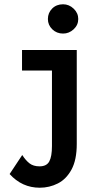

<svg xmlns="http://www.w3.org/2000/svg" viewBox="-20 -702 478 898"><path d="M166 176Q83 176 25 112L84 23Q100 48 118 62Q136 76 165 76Q198 76 210.5 53Q223 30 223 -19V-372H83V-468H339V-29Q339 46 314.5 91Q290 136 250.5 156Q211 176 166 176ZM275 -545Q245 -545 224.5 -565Q204 -585 204 -613Q204 -642 224 -662Q244 -682 275 -682Q303 -682 324.5 -661.5Q346 -641 346 -613Q346 -585 324.5 -565Q303 -545 275 -545Z"/></svg>

Font: Inconsolata SemiCondensed ExtraBold
Style: Regular
Weight: 800
Width: 4
Monospace: yes
Designer: Raph Levien, Cyreal, Brenton Simpson
Foundry: Raph Levien, Cyreal, Google
Version: Version 3.100; ttfautohint (v1.8.4.7-5d5b)